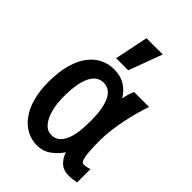

<svg xmlns="http://www.w3.org/2000/svg" viewBox="-221 -851 943 943"><g transform="rotate(45 250.0 -379.5)"><path d="M485 -14Q473 -12 459 -10Q445 -8 433 -8Q395 -8 373 -28.5Q351 -49 341 -80Q323 -51 291 -27Q259 -3 217 -3Q178 -3 145 -20.5Q112 -38 87.5 -71.5Q63 -105 49.5 -153.5Q36 -202 36 -263Q36 -337 51.5 -389Q67 -441 93 -473.5Q119 -506 152 -521Q185 -536 220 -536Q266 -536 298.5 -515.5Q331 -495 349 -463Q356 -496 368 -526H473Q462 -496 452 -459Q442 -422 434.5 -384Q427 -346 422.5 -310Q418 -274 418 -247Q418 -203 419.5 -174.5Q421 -146 424.5 -129.5Q428 -113 433 -106Q438 -99 445 -99Q450 -99 461.5 -100.5Q473 -102 485 -107ZM319 -276Q319 -361 297 -407Q275 -453 231 -453Q186 -453 163 -405Q140 -357 140 -266Q140 -229 146 -197Q152 -165 163.5 -141Q175 -117 191.5 -103Q208 -89 230 -89Q260 -89 278 -108Q296 -127 305 -155.5Q314 -184 316.5 -216.5Q319 -249 319 -276ZM225 -756H338L273 -581H189Z"/></g></svg>

Font: D2Coding
Style: Bold
Weight: 700
Monospace: yes
Designer: Yong-Rak Park; Jeong-Hwan Yoon; Sang-Min Lee;
Foundry: NHN Corporation
Version: Version 1.3.2; Build 20180524